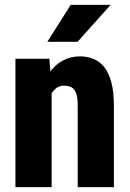

<svg xmlns="http://www.w3.org/2000/svg" viewBox="-20 -770 535 790"><path d="M192.4 -415.5V0H43.5V-528.3H183.1ZM172.9 -282.2 136.2 -281.2Q135.7 -341.3 147.7 -388.7Q159.7 -436 182.6 -469.5Q205.6 -502.9 237.8 -520.5Q270 -538.1 309.6 -538.1Q339.8 -538.1 365.5 -527.3Q391.1 -516.6 409.7 -492.9Q428.2 -469.2 438.5 -430.2Q448.7 -391.1 448.7 -334V0H299.8V-335Q299.8 -367.7 293.5 -385.5Q287.1 -403.3 274.7 -410.4Q262.2 -417.5 242.7 -417.5Q224.6 -417.5 211.2 -407.2Q197.8 -397 189 -378.7Q180.2 -360.4 176.5 -335.7Q172.9 -311 172.9 -282.2ZM174.8 -598.1 271 -750H435.1L299.3 -598.1Z"/></svg>

Font: Roboto Condensed ExtraBold
Style: Regular
Weight: 800
Designer: Christian Robertson
Foundry: Google
Version: Version 3.008; 2023